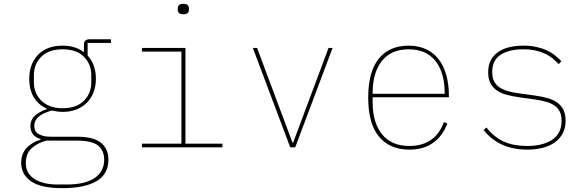

<svg xmlns="http://www.w3.org/2000/svg" viewBox="-20 -765 3040 997"><path d="M543 63Q543 140 481 176Q419 212 304 212Q191 212 140.5 176Q90 140 90 81Q90 35 116.5 5Q143 -25 191 -40V-43Q163 -51 150.5 -68.5Q138 -86 138 -110Q138 -145 164 -166.5Q190 -188 223 -198V-201Q180 -220 156 -259Q132 -298 132 -356Q132 -434 178 -481Q224 -528 305 -528Q371 -528 416 -494V-534Q416 -561 445 -561H556V-542H435V-477Q455 -455 466.5 -424.5Q478 -394 478 -356Q478 -317 465.5 -285Q453 -253 430 -230.5Q407 -208 375.5 -196Q344 -184 305 -184Q290 -184 277 -186Q264 -188 249 -191Q158 -167 158 -111Q158 -100 161.5 -90Q165 -80 175 -72.5Q185 -65 202 -60Q219 -55 245 -55H380Q467 -55 505 -23Q543 9 543 63ZM521 64Q521 17 489.5 -9Q458 -35 377 -35H222Q174 -23 144 5Q114 33 114 82Q114 135 158.5 164Q203 193 279 193H328Q371 193 406.5 185.5Q442 178 467.5 162Q493 146 507 121.5Q521 97 521 64ZM305 -203Q377 -203 415.5 -241.5Q454 -280 454 -337V-375Q454 -432 415.5 -470.5Q377 -509 305 -509Q233 -509 194.5 -470.5Q156 -432 156 -375V-337Q156 -280 195.5 -241.5Q235 -203 305 -203Z M932 -691Q916 -691 909.5 -697.5Q903 -704 903 -714V-722Q903 -732 909.5 -738.5Q916 -745 932 -745Q948 -745 954.5 -738.5Q961 -732 961 -722V-714Q961 -704 954.5 -697.5Q948 -691 932 -691ZM717 -19H922V-497H717V-516H943V-19H1135V0H717Z M1487 0 1293 -516H1315L1499 -24H1502L1686 -516H1707L1513 0Z M2106 12Q2004 12 1948 -55.5Q1892 -123 1892 -258Q1892 -393 1947 -460.5Q2002 -528 2102 -528Q2153 -528 2192.5 -509.5Q2232 -491 2258 -457Q2284 -423 2297.5 -375Q2311 -327 2311 -267V-260H1915V-234Q1915 -128 1964 -67.5Q2013 -7 2106 -7Q2171 -7 2216.5 -37.5Q2262 -68 2285 -131L2303 -124Q2280 -61 2230.5 -24.5Q2181 12 2106 12ZM2102 -509Q2011 -509 1963 -448.5Q1915 -388 1915 -282V-278H2289V-282Q2289 -388 2241 -448.5Q2193 -509 2102 -509Z M2718 12Q2572 12 2491 -90L2506 -103Q2546 -52 2597 -29.5Q2648 -7 2717 -7Q2798 -7 2847 -39Q2896 -71 2896 -138Q2896 -167 2886.5 -186Q2877 -205 2858.5 -217.5Q2840 -230 2814 -237Q2788 -244 2755 -249L2675 -260Q2640 -265 2610.5 -273Q2581 -281 2560 -295.5Q2539 -310 2527 -332.5Q2515 -355 2515 -390Q2515 -428 2529.5 -454Q2544 -480 2569 -496.5Q2594 -513 2627 -520.5Q2660 -528 2698 -528Q2736 -528 2766.5 -521Q2797 -514 2820.5 -503Q2844 -492 2862.5 -477Q2881 -462 2895 -447L2881 -432Q2867 -447 2850.5 -461Q2834 -475 2812 -485.5Q2790 -496 2762 -502.5Q2734 -509 2697 -509Q2624 -509 2580 -481Q2536 -453 2536 -391Q2536 -362 2545.5 -343Q2555 -324 2573.5 -311.5Q2592 -299 2618 -291.5Q2644 -284 2677 -280L2757 -269Q2792 -264 2821.5 -256Q2851 -248 2872 -233.5Q2893 -219 2905 -196Q2917 -173 2917 -139Q2917 -100 2901.5 -71.5Q2886 -43 2859.5 -24.5Q2833 -6 2796.5 3Q2760 12 2718 12Z"/></svg>

Font: IBM Plex Mono Thin
Style: Regular
Weight: 100
Monospace: yes
Designer: Mike Abbink, Paul van der Laan, Pieter van Rosmalen
Foundry: Bold Monday
Version: Version 2.3